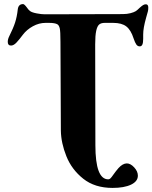

<svg xmlns="http://www.w3.org/2000/svg" viewBox="-20 -720 746 940"><path d="M278 -80 276 -515Q276 -567 272.5 -581.5Q269 -596 261 -601Q249 -608 220 -608H203Q171 -608 141 -591.5Q111 -575 92 -550Q75 -527 61 -512Q47 -497 34 -497Q18 -497 18 -515Q18 -528 25 -542Q45 -582 54 -610Q63 -638 67 -674Q70 -700 93 -700Q99 -700 111 -684Q119 -672 127 -666Q136 -659 159.5 -654.5Q183 -650 199 -650L581 -651Q602 -651 619 -655.5Q636 -660 644 -665Q652 -670 664 -682Q674 -691 680.5 -695Q687 -699 694 -699Q706 -699 706 -683Q706 -671 704 -664Q702 -657 695 -632Q688 -607 684.5 -587Q681 -567 681 -551V-530Q681 -511 677 -502Q673 -493 664 -493Q654 -493 647.5 -502Q641 -511 634 -532Q621 -573 598.5 -590.5Q576 -608 534 -608H493Q475 -608 465.5 -600Q456 -592 451 -569Q446 -546 446 -503L447 -9Q447 158 510 158Q516 158 521 153Q526 148 535 135Q547 118 560 103Q581 80 601 80Q619 80 637 99.5Q655 119 655 140Q655 168 621.5 184Q588 200 531 200Q444 200 387.5 155Q331 110 305 45Q279 -20 278 -80Z"/></svg>

Font: EB Garamond ExtraBold
Style: Regular
Weight: 800
Designer: Georg Duffner and Octavio Pardo
Foundry: Georg Duffner
Version: Version 1.000